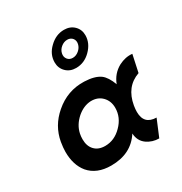

<svg xmlns="http://www.w3.org/2000/svg" viewBox="-157 -773 855 901"><g transform="rotate(-30 270.0 -322.5)"><path d="M276 -471Q243 -471 222 -492Q201 -513 201 -544Q201 -588 236 -621Q271 -655 315 -655Q348 -655 369 -634.5Q390 -614 390 -583Q390 -540 355 -505Q321 -471 276 -471ZM319.5 -533Q335 -546 339 -564Q343 -582 333 -594.5Q323 -607 305 -607Q287 -607 271.5 -594.5Q256 -582 252 -564Q248 -546 258 -533Q268 -520 286 -520Q304 -520 319.5 -533ZM537 -397 517 -304Q438 -276 422 -183Q419 -164 419 -150Q419 -82 486 -81L448 10Q412 10 383 -10Q352 -32 350 -73Q298 8 190 8Q112 8 71 -40Q35 -84 35 -155Q35 -177 40 -207Q54 -286 117 -340Q186 -400 276 -397Q332 -395 361 -374Q385 -356 402 -310Q420 -358 464 -382Q501 -401 537 -397ZM341 -218Q341 -255 317.5 -279Q294 -303 256 -302Q217 -300 182 -270Q146 -238 137 -196Q134 -181 134 -166Q134 -129 154.5 -107.5Q175 -86 211 -86Q262 -86 301 -126Q341 -166 341 -218Z"/></g></svg>

Font: GFS Neohellenic Rg
Style: Bold Italic
Weight: 700
Italic angle: -12°
Designer: Designed by Takis Katsoulidis and George D. Matthiopoulos.
Foundry: Designed by Takis Katsoulidis and George D. Matthiopoulos.
Version: Version 1.0